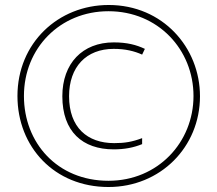

<svg xmlns="http://www.w3.org/2000/svg" viewBox="-20 -742 871 770"><path d="M415 8C623 8 782 -152 782 -356C782 -552 632 -722 416 -722C213 -722 50 -569 50 -357C50 -153 198 8 415 8ZM415 -17C210 -17 76 -169 76 -357C76 -549 221 -697 415 -697C614 -697 756 -543 756 -357C756 -172 614 -17 415 -17ZM436 -143C479 -143 516 -150 550 -164V-188C510 -173 480 -168 438 -168C330 -168 257 -231 257 -356C257 -474 326 -546 436 -546C483 -546 519 -537 550 -523L561 -546C527 -562 490 -572 436 -572C311 -572 230 -488 230 -356C230 -214 311 -143 436 -143Z"/></svg>

Font: Noto Sans Sinhala SemiCondensed Thin
Style: Regular
Weight: 100
Width: 4
Designer: Jelle Bosma - Monotype Design Team
Foundry: Monotype Imaging Inc.
Version: Version 2.006